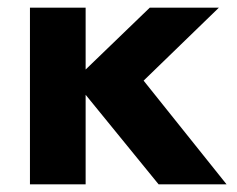

<svg xmlns="http://www.w3.org/2000/svg" viewBox="-20 -480 617 500"><path d="M58 -460V0H203V-460ZM370 -460 173 -270 393 0H570L354 -270L550 -460Z"/></svg>

Font: Jost
Style: Bold
Weight: 700
Version: Version 3.710